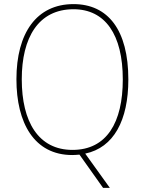

<svg xmlns="http://www.w3.org/2000/svg" viewBox="-20 -745 705 935"><path d="M605 -358C605 -599 506 -725 338 -725C158 -725 60 -584 60 -359C60 -147 146 10 332 10C343 10 354 9 367 8L482 170H515L395 3C534 -26 605 -159 605 -358ZM86 -359C86 -562 167 -700 338 -700C492 -700 578 -577 578 -358C578 -149 500 -15 333 -15C167 -15 86 -152 86 -359Z"/></svg>

Font: Noto Sans Thai Looped SemiCondensed Thin
Style: Regular
Weight: 100
Width: 4
Designer: Sasikarn Vongin, Ben Mitchell
Foundry: The Fontpad Ltd
Version: Version 1.001